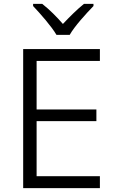

<svg xmlns="http://www.w3.org/2000/svg" viewBox="-20 -966 594 986"><path d="M270 -787H338C362 -830 422 -896 460 -935V-946H411C376 -918 337 -879 303 -843C272 -879 233 -918 197 -946H150V-935C187 -896 245 -830 270 -787ZM493 0V-61H168V-344H475V-404H168V-653H493V-714H99V0Z"/></svg>

Font: Noto Kufi Arabic Light
Style: Regular
Weight: 300
Designer: Monotype Design Team, David Williams, Khaled Hosny
Foundry: Google LLC
Version: Version 2.109